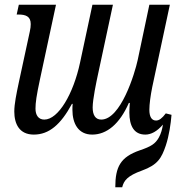

<svg xmlns="http://www.w3.org/2000/svg" viewBox="-20 -556 765 806"><path d="M122 9C186 9 235 -33 282 -120H285C284 -110 284 -103 284 -95C284 -37 309 9 367 9C428 9 482 -35 521 -124H525C524 -110 523 -95 523 -84C523 -27 543 9 590 9C614 9 639 -4 664 -33C661 -14 656 5 647 21C632 48 614 59 567 75C486 103 464 144 464 230H493C500 202 515 182 576 160C642 136 658 108 676 55C690 13 697 -37 700 -74L676 -80C660 -59 648 -50 635 -50C616 -50 607 -67 607 -95C607 -119 612 -155 619 -190L693 -536H607L558 -304C546 -248 487 -54 405 -54C380 -54 369 -74 369 -105C369 -139 385 -214 391 -242L454 -536H368L316 -293C288 -162 225 -54 166 -54C141 -54 129 -73 129 -100C129 -125 133 -154 148 -224L215 -536H59L50 -495H57C87 -495 109 -488 109 -455C109 -446 108 -436 105 -423L59 -210C49 -163 40 -119 40 -88C40 -36 61 9 122 9Z"/></svg>

Font: Noto Serif ExtraCondensed
Style: Italic
Weight: 400
Width: 2
Italic angle: -12°
Designer: Monotype Design Team
Foundry: Monotype Imaging Inc.
Version: Version 2.014